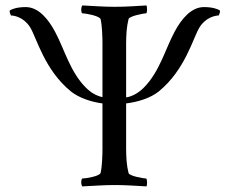

<svg xmlns="http://www.w3.org/2000/svg" viewBox="-20 -666 825 689"><path d="M347.7 -510.7V-317.4C325.2 -322.3 305.7 -334 288.1 -351.6C231.4 -408.2 210.9 -490.2 177.7 -551.8C153.3 -597.7 118.2 -640.6 72.3 -640.6C42 -640.6 23.4 -633.8 15.6 -628.9C14.6 -627 14.6 -626 14.6 -624C14.6 -621.1 17.6 -613.3 19.5 -610.4C30.3 -610.4 65.4 -604.5 87.9 -568.4C111.3 -531.2 138.7 -416 234.4 -337.9C263.7 -314.5 308.6 -299.8 347.7 -294.9V-131.8C347.7 -114.3 346.7 -67.4 340.8 -44.9C335.9 -33.2 287.1 -25.4 275.4 -25.4C273.4 -25.4 271.5 -17.6 271.5 -11.7C271.5 -5.9 273.4 1 275.4 2.9C320.3 1 347.7 -2 392.6 -2C435.5 -2 466.8 1 505.9 2.9C506.8 0 507.8 -5.9 507.8 -10.7C507.8 -16.6 506.8 -25.4 503.9 -25.4C496.1 -25.4 444.3 -34.2 441.4 -44.9C434.6 -71.3 432.6 -100.6 432.6 -135.7V-294.9C473.6 -299.8 519.5 -313.5 549.8 -337.9C645.5 -416 672.9 -531.2 696.3 -568.4C718.8 -604.5 753.9 -610.4 764.6 -610.4C766.6 -613.3 769.5 -621.1 769.5 -624C769.5 -626 769.5 -627 768.6 -628.9C760.7 -633.8 742.2 -640.6 711.9 -640.6C666 -640.6 630.9 -597.7 606.4 -551.8C573.2 -490.2 552.7 -408.2 496.1 -351.6C477.5 -333 456.1 -320.3 432.6 -316.4V-506.8C432.6 -542 434.6 -571.3 441.4 -597.7C444.3 -608.4 496.1 -618.2 503.9 -618.2C506.8 -618.2 507.8 -626 507.8 -631.8C507.8 -636.7 506.8 -643.6 505.9 -646.5C466.8 -644.5 435.5 -641.6 392.6 -641.6C347.7 -641.6 320.3 -644.5 275.4 -646.5C273.4 -644.5 271.5 -636.7 271.5 -630.9C271.5 -625 273.4 -618.2 275.4 -618.2C287.1 -618.2 335.9 -609.4 340.8 -597.7C346.7 -575.2 347.7 -528.3 347.7 -510.7Z"/></svg>

Font: Crimson
Style: Roman
Weight: 400
Version: Version 0.2